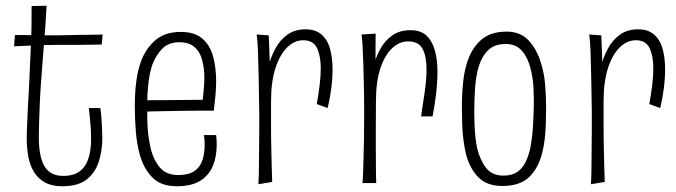

<svg xmlns="http://www.w3.org/2000/svg" viewBox="-20 -637 2352 668"><path d="M197 11Q160 11 136 -2.5Q112 -16 98 -39Q84 -62 78.5 -92Q73 -122 73 -155Q73 -178 74.5 -205.5Q76 -233 77 -265Q80 -309 81.5 -345.5Q83 -382 84.5 -414Q86 -446 87.5 -477.5Q89 -509 89.5 -542.5Q90 -576 90 -616L142 -617Q139 -559 135 -508Q131 -457 127.5 -414Q124 -371 121.5 -333.5Q119 -296 118 -265Q117 -237 116 -211Q115 -185 115 -161Q115 -116 123.5 -85.5Q132 -55 151 -40Q170 -25 199 -25Q237 -25 258 -41.5Q279 -58 288 -87Q297 -116 297 -153Q297 -170 296 -187.5Q295 -205 293 -223.5Q291 -242 289 -261H329Q332 -243 333 -225Q334 -207 335 -190Q336 -173 336 -156Q336 -114 324 -75.5Q312 -37 282 -13Q252 11 197 11ZM29 -476 32 -515Q31 -515 39.5 -515Q48 -515 63 -515Q78 -515 96 -514.5Q114 -514 132.5 -514Q151 -514 168 -514Q184 -514 205.5 -514.5Q227 -515 250 -515.5Q273 -516 293 -516Q313 -516 325 -516.5Q337 -517 337 -517L334 -482Q334 -482 323.5 -482Q313 -482 296.5 -481.5Q280 -481 260 -481Q240 -481 220 -481Q200 -481 183 -481Q156 -481 128.5 -480Q101 -479 78.5 -478Q56 -477 42.5 -476.5Q29 -476 29 -476Z M595 11Q540 11 510 -19.5Q480 -50 466 -100Q456 -137 452.5 -180.5Q449 -224 449 -271Q449 -315 454.5 -356Q460 -397 473 -430Q491 -473 523.5 -499.5Q556 -526 609 -526Q656 -526 683 -503.5Q710 -481 721 -442Q732 -403 732 -354Q732 -330 729.5 -304.5Q727 -279 724 -252L685 -287Q687 -308 689 -327.5Q691 -347 691 -365Q691 -401 683 -429.5Q675 -458 656 -474Q637 -490 603 -490Q567 -490 545 -468Q523 -446 510 -412Q500 -382 496 -345Q492 -308 492 -270Q492 -244 492.5 -218Q493 -192 496 -168Q499 -144 504 -122Q514 -80 536.5 -54Q559 -28 600 -28Q636 -28 656 -41.5Q676 -55 684 -79Q692 -103 692 -133Q692 -141 691.5 -149.5Q691 -158 689 -167H732Q733 -159 733.5 -150.5Q734 -142 734 -134Q734 -92 720.5 -59.5Q707 -27 676.5 -8Q646 11 595 11ZM468 -247V-288L725 -290L724 -252Q703 -252 676.5 -252Q650 -252 621 -251.5Q592 -251 563.5 -250.5Q535 -250 510.5 -249.5Q486 -249 468 -247Z M1082 -275Q1088 -308 1092 -340Q1096 -372 1096 -399Q1096 -442 1083 -469.5Q1070 -497 1035 -497Q1004 -497 978.5 -471.5Q953 -446 938 -399Q923 -352 923 -285L894 -248Q895 -282 898.5 -321.5Q902 -361 911.5 -398.5Q921 -436 937.5 -467Q954 -498 980 -516.5Q1006 -535 1043 -535Q1078 -535 1099 -516.5Q1120 -498 1128.5 -466.5Q1137 -435 1137 -396Q1137 -364 1132.5 -329Q1128 -294 1120 -261ZM879 4Q880 -10 880.5 -31Q881 -52 881 -77.5Q881 -103 881.5 -131.5Q882 -160 882 -189.5Q882 -219 882 -247Q881 -313 880 -366.5Q879 -420 877.5 -458.5Q876 -497 873 -517L915 -514Q916 -495 917 -464.5Q918 -434 919.5 -390.5Q921 -347 923 -285Q923 -236 923 -193.5Q923 -151 924 -115Q925 -79 925.5 -51.5Q926 -24 927 -4Z M1445 -232Q1452 -278 1458 -320Q1464 -362 1464 -396Q1464 -440 1450.5 -466.5Q1437 -493 1400 -493Q1369 -493 1343.5 -468.5Q1318 -444 1303 -398Q1288 -352 1288 -285L1259 -248Q1260 -282 1263.5 -321Q1267 -360 1276.5 -397.5Q1286 -435 1302.5 -465.5Q1319 -496 1345 -514Q1371 -532 1408 -532Q1444 -532 1464 -513Q1484 -494 1493 -461.5Q1502 -429 1502 -387Q1502 -352 1497.5 -312.5Q1493 -273 1485 -232ZM1241 0Q1243 -20 1243.5 -42.5Q1244 -65 1245 -94Q1246 -123 1246.5 -160Q1247 -197 1247 -247Q1247 -296 1246 -338.5Q1245 -381 1244 -416Q1243 -451 1241.5 -476.5Q1240 -502 1238 -517L1287 -520Q1287 -501 1286.5 -469.5Q1286 -438 1286.5 -392.5Q1287 -347 1288 -285Q1288 -236 1287.5 -193Q1287 -150 1287.5 -113.5Q1288 -77 1288 -48.5Q1288 -20 1289 0Z M1728 10Q1674 10 1644.5 -20Q1615 -50 1602 -98Q1596 -122 1592.5 -149Q1589 -176 1588 -205.5Q1587 -235 1587 -266Q1587 -311 1591.5 -353Q1596 -395 1608 -428Q1624 -473 1656 -500Q1688 -527 1743 -527Q1791 -527 1819.5 -496Q1848 -465 1862 -418Q1873 -384 1876.5 -344Q1880 -304 1880 -263Q1880 -233 1879 -205Q1878 -177 1875 -151.5Q1872 -126 1866 -104Q1853 -52 1821 -21Q1789 10 1728 10ZM1732 -26Q1760 -26 1778.5 -38Q1797 -50 1808 -72Q1819 -94 1825 -122Q1829 -143 1831.5 -165Q1834 -187 1835 -211Q1836 -235 1837 -259Q1838 -297 1836 -332.5Q1834 -368 1826 -398Q1817 -436 1796 -460Q1775 -484 1740 -484Q1701 -484 1679 -463Q1657 -442 1646 -407Q1636 -374 1633 -332.5Q1630 -291 1630 -246Q1630 -225 1631 -203Q1632 -181 1634 -161Q1636 -141 1640 -122Q1650 -80 1671 -53Q1692 -26 1732 -26Z M2239 -275Q2245 -308 2249 -340Q2253 -372 2253 -399Q2253 -442 2240 -469.5Q2227 -497 2192 -497Q2161 -497 2135.5 -471.5Q2110 -446 2095 -399Q2080 -352 2080 -285L2051 -248Q2052 -282 2055.5 -321.5Q2059 -361 2068.5 -398.5Q2078 -436 2094.5 -467Q2111 -498 2137 -516.5Q2163 -535 2200 -535Q2235 -535 2256 -516.5Q2277 -498 2285.5 -466.5Q2294 -435 2294 -396Q2294 -364 2289.5 -329Q2285 -294 2277 -261ZM2036 4Q2037 -10 2037.5 -31Q2038 -52 2038 -77.5Q2038 -103 2038.5 -131.5Q2039 -160 2039 -189.5Q2039 -219 2039 -247Q2038 -313 2037 -366.5Q2036 -420 2034.5 -458.5Q2033 -497 2030 -517L2072 -514Q2073 -495 2074 -464.5Q2075 -434 2076.5 -390.5Q2078 -347 2080 -285Q2080 -236 2080 -193.5Q2080 -151 2081 -115Q2082 -79 2082.5 -51.5Q2083 -24 2084 -4Z"/></svg>

Font: Truculenta ExtraLight
Style: Regular
Weight: 250
Version: Version 1.002